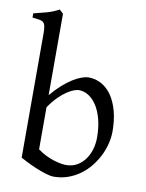

<svg xmlns="http://www.w3.org/2000/svg" viewBox="-86 -818 681 894"><g transform="rotate(10 254.0 -371.5)"><path d="M463.9 -240.2Q463.9 -211.9 456.5 -182.1Q449.2 -152.3 435.1 -124Q420.9 -95.7 400.4 -70.3Q379.9 -44.9 353.8 -26.1Q327.6 -7.3 296.4 3.7Q265.1 14.6 229 14.6Q219.7 14.6 203.4 10.5Q187 6.3 165.8 -1.5Q144.5 -9.3 119.6 -20.8Q94.7 -32.2 68.4 -46.9V-632.8Q68.4 -655.3 65.9 -667.5Q63.5 -679.7 56.6 -685.8Q49.8 -691.9 37.4 -693.8Q24.9 -695.8 4.9 -698.2V-717.8Q37.1 -725.6 66.4 -733.6Q95.7 -741.7 123.5 -756.8L128.4 -752Q131.3 -749 134.3 -746.6Q137.7 -743.7 141.6 -740.2V-355Q166 -384.3 190.2 -405.8Q214.4 -427.2 236.6 -441.2Q258.8 -455.1 277.8 -461.9Q296.9 -468.8 311 -468.8Q344.2 -468.8 372.3 -453.1Q400.4 -437.5 420.7 -408Q440.9 -378.4 452.4 -335.9Q463.9 -293.5 463.9 -240.2ZM397.9 -199.2Q397.9 -248 387.9 -285.9Q377.9 -323.7 361.1 -349.6Q344.2 -375.5 322.3 -389.2Q300.3 -402.8 276.9 -402.8Q268.1 -402.8 253.7 -397.7Q239.3 -392.6 221.2 -380.6Q203.1 -368.7 182.6 -348.4Q162.1 -328.1 141.6 -297.9V-99.1Q161.1 -84.5 181.4 -74.7Q201.7 -64.9 220 -59.3Q238.3 -53.7 253.2 -51.3Q268.1 -48.8 276.9 -48.8Q306.6 -48.8 329.1 -61.8Q351.6 -74.7 366.9 -95.9Q382.3 -117.2 390.1 -144Q397.9 -170.9 397.9 -199.2Z"/></g></svg>

Font: Noto Serif Devanagari
Style: Bold
Weight: 700
Designer: Monotype Design Team
Foundry: Monotype Imaging Inc.
Version: Version 1.01